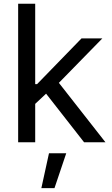

<svg xmlns="http://www.w3.org/2000/svg" viewBox="-20 -747 587 1008"><path d="M75.3 0H164.8V-201.7L221.9 -255.3L421.5 0H533.7L289.1 -312.1L517.4 -545.5H408L174.7 -305.4H164.8V-727.3H75.3ZM197.1 240.8H266L327.8 57.5H237.2Z"/></svg>

Font: GiG Sans Text
Style: Regular
Weight: 400
Designer: Andreas Faust
Version: Version 1.100;FEAKit 1.0